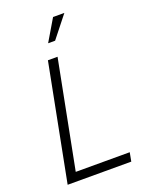

<svg xmlns="http://www.w3.org/2000/svg" viewBox="-168 -1003 835 1086"><g transform="rotate(-20 249.5 -460.0)"><path d="M45 0H428L438 -53H113L239 -700H181ZM215 -790H257L360 -920H292Z"/></g></svg>

Font: Uncut Sans Light Italic
Style: Regular
Weight: 300
Italic angle: -11°
Designer: Kasper Nordkvist
Foundry: UNCUT.wtf
Version: Version 1.304;Glyphs 3.2 (3246)